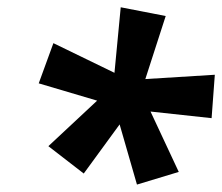

<svg xmlns="http://www.w3.org/2000/svg" viewBox="-20 -785 607 525"><path d="M307.1 -444.8 209 -310.5 112.3 -385.3 245.6 -509.8 85.9 -557.1 126 -667 293 -585.9 310.1 -765.1 433.1 -741.2 377.4 -568.8 567.4 -580.6 558.6 -461.9 391.6 -480 468.8 -314.9 354.5 -280.3Z"/></svg>

Font: Viking Open Sans
Style: Bold Italic
Weight: 700
Italic angle: -12°
Foundry: Ascender Corporation
Version: Version 2.000